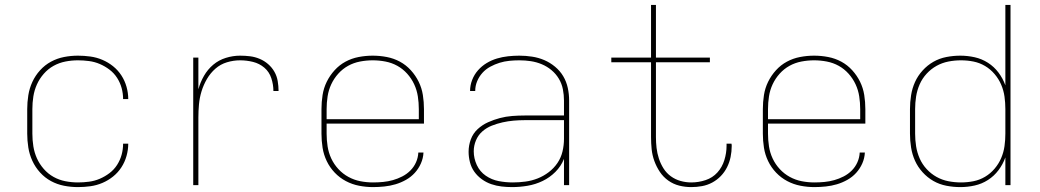

<svg xmlns="http://www.w3.org/2000/svg" viewBox="-20 -755 4240 783"><path d="M298 8Q269 8 241 2.5Q213 -3 188 -16.5Q163 -30 143.5 -51.5Q124 -73 112 -99Q100 -125 95.5 -153.5Q91 -182 91 -210V-310Q91 -338 95.5 -366.5Q100 -395 112 -421Q124 -447 143.5 -468.5Q163 -490 188 -503.5Q213 -517 241 -522.5Q269 -528 298 -528Q323 -528 348.5 -524.5Q374 -521 397.5 -511Q421 -501 441 -485Q461 -469 475 -447.5Q489 -426 496 -401Q503 -376 503 -351H482Q482 -374 476 -396Q470 -418 457.5 -437.5Q445 -457 426.5 -471Q408 -485 387 -494Q366 -503 343 -506Q320 -509 298 -509Q272 -509 246.5 -504Q221 -499 198.5 -486.5Q176 -474 158.5 -454Q141 -434 130.5 -410.5Q120 -387 116 -361.5Q112 -336 112 -310V-210Q112 -184 116 -158.5Q120 -133 130.5 -109.5Q141 -86 158.5 -66Q176 -46 198.5 -33.5Q221 -21 246.5 -16Q272 -11 298 -11Q320 -11 343 -14Q366 -17 387 -26Q408 -35 426.5 -49Q445 -63 457.5 -82.5Q470 -102 476 -124Q482 -146 482 -169H503Q503 -144 496 -119Q489 -94 475 -72.5Q461 -51 441 -35Q421 -19 397.5 -9Q374 1 348.5 4.5Q323 8 298 8Z M768 0V-520H789V-391Q797 -420 812 -446Q827 -472 849.5 -491Q872 -510 901 -519Q930 -528 959 -528Q980 -528 1000 -525.5Q1020 -523 1039 -515Q1058 -507 1073.5 -493.5Q1089 -480 1099 -462.5Q1109 -445 1112.5 -424.5Q1116 -404 1116 -384H1095Q1095 -410 1086.5 -436Q1078 -462 1058 -479Q1038 -496 1012 -502.5Q986 -509 959 -509Q932 -509 905.5 -501Q879 -493 858.5 -475Q838 -457 824 -433Q810 -409 802 -383Q794 -357 791.5 -330Q789 -303 789 -276V0Z M1501 8Q1473 8 1444.5 2.5Q1416 -3 1390.5 -16.5Q1365 -30 1345 -51Q1325 -72 1312.5 -98Q1300 -124 1295.5 -152.5Q1291 -181 1291 -210V-310Q1291 -339 1295.5 -367.5Q1300 -396 1312.5 -421.5Q1325 -447 1344.5 -468.5Q1364 -490 1389 -503.5Q1414 -517 1442.5 -522.5Q1471 -528 1500 -528Q1529 -528 1557.5 -522.5Q1586 -517 1611 -503.5Q1636 -490 1655.5 -468.5Q1675 -447 1687.5 -421.5Q1700 -396 1704.5 -367.5Q1709 -339 1709 -310V-251H1312V-210Q1312 -184 1316 -158Q1320 -132 1331 -108.5Q1342 -85 1360 -65.5Q1378 -46 1401 -33.5Q1424 -21 1449.5 -16Q1475 -11 1501 -11Q1522 -11 1542.5 -13Q1563 -15 1582.5 -20.5Q1602 -26 1620.5 -35.5Q1639 -45 1653.5 -59.5Q1668 -74 1676.5 -93Q1685 -112 1686 -133H1707Q1706 -110 1696.5 -88.5Q1687 -67 1671.5 -50Q1656 -33 1635.5 -21.5Q1615 -10 1593 -3.5Q1571 3 1547.5 5.5Q1524 8 1501 8ZM1312 -269H1688V-310Q1688 -336 1684 -362Q1680 -388 1669 -411.5Q1658 -435 1640.5 -454.5Q1623 -474 1600.5 -486.5Q1578 -499 1552 -504Q1526 -509 1500 -509Q1474 -509 1448 -504Q1422 -499 1399.5 -486.5Q1377 -474 1359.5 -454.5Q1342 -435 1331 -411.5Q1320 -388 1316 -362Q1312 -336 1312 -310Z M2068 8Q2047 8 2025.5 5.5Q2004 3 1983.5 -4Q1963 -11 1945 -24Q1927 -37 1914.5 -54.5Q1902 -72 1896.5 -93.5Q1891 -115 1891 -136Q1891 -162 1900 -186.5Q1909 -211 1928 -228.5Q1947 -246 1970.5 -256.5Q1994 -267 2018.5 -273.5Q2043 -280 2069 -282Q2095 -284 2120 -284H2280V-345Q2280 -368 2275.5 -391Q2271 -414 2259 -434Q2247 -454 2229 -469Q2211 -484 2189.5 -493Q2168 -502 2145 -505.5Q2122 -509 2098 -509Q2078 -509 2057.5 -507Q2037 -505 2017.5 -499Q1998 -493 1979.5 -483Q1961 -473 1947.5 -458Q1934 -443 1926 -424Q1918 -405 1918 -384H1897Q1897 -407 1905.5 -429Q1914 -451 1929.5 -468.5Q1945 -486 1965 -498Q1985 -510 2007 -516.5Q2029 -523 2052 -525.5Q2075 -528 2098 -528Q2124 -528 2150 -524Q2176 -520 2199.5 -510Q2223 -500 2243.5 -483Q2264 -466 2277 -444Q2290 -422 2295.5 -396.5Q2301 -371 2301 -345V0H2280V-107Q2268 -77 2245 -54Q2222 -31 2193 -17Q2164 -3 2132 2.5Q2100 8 2068 8ZM2071 -11Q2097 -11 2123 -14.5Q2149 -18 2173 -27.5Q2197 -37 2218 -53Q2239 -69 2253.5 -90.5Q2268 -112 2274 -137.5Q2280 -163 2280 -189V-265H2120Q2097 -265 2074.5 -263Q2052 -261 2029.5 -256Q2007 -251 1985.5 -242.5Q1964 -234 1947 -219Q1930 -204 1921 -182.5Q1912 -161 1912 -138Q1912 -109 1924.5 -82Q1937 -55 1961 -38.5Q1985 -22 2013.5 -16.5Q2042 -11 2071 -11Z M2799 8Q2774 8 2750 2Q2726 -4 2705.5 -18.5Q2685 -33 2671 -54Q2657 -75 2648.5 -98.5Q2640 -122 2637.5 -146.5Q2635 -171 2635 -196V-501H2473V-520H2635V-735H2655V-520H2875V-501H2655V-196Q2655 -174 2657.5 -152Q2660 -130 2667 -108.5Q2674 -87 2686 -68Q2698 -49 2716 -36Q2734 -23 2755.5 -17Q2777 -11 2799 -11Q2829 -11 2857.5 -20.5Q2886 -30 2905.5 -51.5Q2925 -73 2934 -102Q2943 -131 2943 -160Q2943 -162 2943 -164Q2943 -166 2943 -169H2963Q2964 -166 2964 -163.5Q2964 -161 2964 -159Q2964 -137 2959.5 -115Q2955 -93 2945 -73Q2935 -53 2919.5 -37Q2904 -21 2884.5 -10.5Q2865 0 2843 4Q2821 8 2799 8Z M3301 8Q3273 8 3244.5 2.5Q3216 -3 3190.5 -16.5Q3165 -30 3145 -51Q3125 -72 3112.5 -98Q3100 -124 3095.5 -152.5Q3091 -181 3091 -210V-310Q3091 -339 3095.5 -367.5Q3100 -396 3112.5 -421.5Q3125 -447 3144.5 -468.5Q3164 -490 3189 -503.5Q3214 -517 3242.5 -522.5Q3271 -528 3300 -528Q3329 -528 3357.5 -522.5Q3386 -517 3411 -503.5Q3436 -490 3455.5 -468.5Q3475 -447 3487.5 -421.5Q3500 -396 3504.5 -367.5Q3509 -339 3509 -310V-251H3112V-210Q3112 -184 3116 -158Q3120 -132 3131 -108.5Q3142 -85 3160 -65.5Q3178 -46 3201 -33.5Q3224 -21 3249.5 -16Q3275 -11 3301 -11Q3322 -11 3342.5 -13Q3363 -15 3382.5 -20.5Q3402 -26 3420.5 -35.5Q3439 -45 3453.5 -59.5Q3468 -74 3476.5 -93Q3485 -112 3486 -133H3507Q3506 -110 3496.5 -88.5Q3487 -67 3471.5 -50Q3456 -33 3435.5 -21.5Q3415 -10 3393 -3.5Q3371 3 3347.5 5.5Q3324 8 3301 8ZM3112 -269H3488V-310Q3488 -336 3484 -362Q3480 -388 3469 -411.5Q3458 -435 3440.5 -454.5Q3423 -474 3400.5 -486.5Q3378 -499 3352 -504Q3326 -509 3300 -509Q3274 -509 3248 -504Q3222 -499 3199.5 -486.5Q3177 -474 3159.5 -454.5Q3142 -435 3131 -411.5Q3120 -388 3116 -362Q3112 -336 3112 -310Z M3896 8Q3868 8 3839.5 2.5Q3811 -3 3786.5 -17Q3762 -31 3742.5 -52.5Q3723 -74 3711.5 -99.5Q3700 -125 3695.5 -153.5Q3691 -182 3691 -210V-310Q3691 -338 3695.5 -366.5Q3700 -395 3711.5 -420.5Q3723 -446 3742.5 -467.5Q3762 -489 3786.5 -503Q3811 -517 3839.5 -522.5Q3868 -528 3896 -528Q3926 -528 3955 -521.5Q3984 -515 4009 -499Q4034 -483 4052 -459Q4070 -435 4080 -407V-735H4101V0H4080V-113Q4070 -85 4052 -61Q4034 -37 4009 -21Q3984 -5 3955 1.5Q3926 8 3896 8ZM3899 -11Q3925 -11 3950 -16Q3975 -21 3997 -34Q4019 -47 4036 -67Q4053 -87 4063 -110.5Q4073 -134 4076.5 -159Q4080 -184 4080 -210V-310Q4080 -336 4076.5 -361Q4073 -386 4063 -409.5Q4053 -433 4036 -453Q4019 -473 3997 -486Q3975 -499 3950 -504Q3925 -509 3899 -509Q3873 -509 3847.5 -504Q3822 -499 3799.5 -486.5Q3777 -474 3759 -454.5Q3741 -435 3730.5 -411Q3720 -387 3716 -361.5Q3712 -336 3712 -310V-210Q3712 -184 3716 -158.5Q3720 -133 3730.5 -109Q3741 -85 3759 -65.5Q3777 -46 3799.5 -33.5Q3822 -21 3847.5 -16Q3873 -11 3899 -11Z"/></svg>

Font: Zed Sans Thin Extended
Style: Regular
Weight: 100
Width: 7
Designer: Belleve Invis
Foundry: Belleve Invis
Version: Version 1.0.0; ttfautohint (v1.8.4)